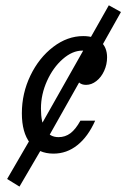

<svg xmlns="http://www.w3.org/2000/svg" viewBox="-20 -560 470 714"><path d="M61.3 -138.7Q61.3 -212.9 93.1 -279Q125 -345.2 177.8 -385.5Q230.6 -425.8 289.5 -425.8Q331.5 -425.8 354.8 -404.8Q378.2 -383.9 378.2 -346.8Q378.2 -320.2 367.3 -296.4Q356.5 -272.6 338.3 -258.5Q320.2 -244.4 300 -244.4Q283.9 -244.4 274.6 -252.8Q265.3 -261.3 265.3 -275.8Q265.3 -287.9 271.4 -298.8Q277.4 -309.7 289.5 -323.4Q299.2 -335.5 303.6 -343.1Q308.1 -350.8 308.1 -358.1Q308.1 -365.3 302.8 -368.5Q297.6 -371.8 286.3 -371.8Q249.2 -371.8 213.3 -340.3Q177.4 -308.9 154.8 -258.9Q132.3 -208.9 132.3 -156.5Q132.3 -104 148.8 -77Q165.3 -50 197.6 -50Q222.6 -50 241.9 -64.5Q261.3 -79 279 -111.3H333.9Q307.3 -51.6 267.7 -20.2Q228.2 11.3 179 11.3Q122.6 11.3 91.9 -27.8Q61.3 -66.9 61.3 -138.7ZM116.1 -65.3 304 -397.6 341.1 -371.8 152.4 -37.1ZM6.5 105.6 108.1 -69.4 152.4 -37.1 52.4 133.9ZM304 -397.6 384.7 -540.3 429.8 -515.3 346.8 -367.7Z"/></svg>

Font: Playfair Micro SmCond SmLight
Style: Italic
Weight: 360
Width: 4
Italic angle: -15.6°
Designer: Claus Eggers Sørensen
Foundry: Claus Eggers Sørensen
Version: Version 2.203;Glyphs 3.3 (3326)